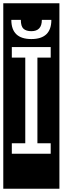

<svg xmlns="http://www.w3.org/2000/svg" viewBox="-32 -937 382 1170"><path d="M-12 213V-917H330V213ZM281 -816H223Q223 -747 159 -747Q128 -747 111.5 -761.5Q95 -776 95 -816H37Q37 -699 159 -699Q281 -699 281 -816ZM40 0H277V-64H196V-586H277V-650H40V-586H122V-64H40Z"/></svg>

Font: Zilla Slab Highlight
Style: Regular
Weight: 400
Designer: Typotheque Type Foundry
Foundry: Typotheque type foundry
Version: Version 1.1; 2017; ttfautohint (v1.6)